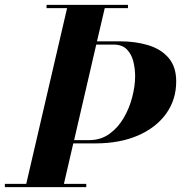

<svg xmlns="http://www.w3.org/2000/svg" viewBox="-55 -770 745 790"><path d="M-35 -13.5H53L221 -736.5H136.5V-750H471.5V-736.5H376L344 -600H437.5Q503 -600 555.8 -583.8Q608.5 -567.5 639.2 -531.2Q670 -495 670 -435Q670 -360 628.8 -302.5Q587.5 -245 512.8 -212.5Q438 -180 337.5 -180H246.5L208 -13.5H300V0H-35ZM412.5 -586.5H341L250 -193.5H312.5Q359.5 -193.5 395 -219Q430.5 -244.5 454 -284.8Q477.5 -325 489.2 -370.8Q501 -416.5 501 -457Q501 -486.5 493.8 -516.5Q486.5 -546.5 467.2 -566.5Q448 -586.5 412.5 -586.5Z"/></svg>

Font: Bodoni* 16pt
Style: Bold Italic
Weight: 700
Italic angle: -13°
Version: Version 2.3